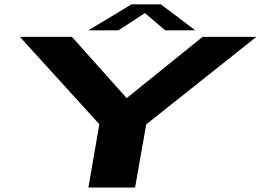

<svg xmlns="http://www.w3.org/2000/svg" viewBox="-20 -840 1168 860"><path d="M376 0H585L635 -283L1128.5 -675H887.5L548 -401H547L302 -675H69L425 -283.5ZM375.5 -704H510.5L629 -781.5L720 -704H855L700.5 -820.5H569Z"/></svg>

Font: Anybody ExtraExpanded
Style: Bold Italic
Weight: 700
Width: 8
Italic angle: -10°
Version: Version 1.113;gftools[0.9.25]